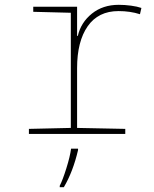

<svg xmlns="http://www.w3.org/2000/svg" viewBox="-20 -556 640 797"><path d="M100 -21 274 -25V-503L118 -507V-528H300V-407H303Q316 -463 361.5 -499.5Q407 -536 473 -536Q498 -536 524 -532.5Q550 -529 567 -523L561 -497Q520 -510 472 -510Q388 -510 344 -447Q300 -384 300 -273V-25L500 -21V0H100ZM228 215Q240 192 255.5 142.5Q271 93 275 61H304V67Q283 157 245 221H228Z"/></svg>

Font: Noto Sans Mono UI Thin
Style: Regular
Weight: 250
Monospace: yes
Designer: Monotype Design team
Foundry: Monotype Imaging Inc.
Version: Version 1.000